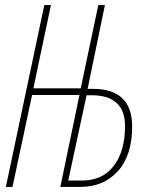

<svg xmlns="http://www.w3.org/2000/svg" viewBox="-20 -734 594 754"><path d="M3 0H29L106 -361H292L217 0H296Q387 0 443 -62Q499 -124 499 -237Q499 -385 345 -385H324L392 -714H366L297 -387H111L180 -714H154ZM248 -25 320 -360H339Q471 -360 471 -239Q471 -141 427 -83Q383 -25 302 -25Z"/></svg>

Font: Noto Sans Display Condensed Thin
Style: Italic
Weight: 250
Width: 3
Italic angle: -12°
Designer: Monotype Design Team
Foundry: Monotype Imaging Inc.
Version: Version 1.900